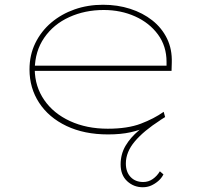

<svg xmlns="http://www.w3.org/2000/svg" viewBox="-20 -555 861 807"><path d="M580 232Q542 232 514.5 206.5Q487 181 487 136Q487 93 507.5 58Q528 23 564.5 -7.5Q601 -38 649 -66L654 -50Q584 -5 546.5 39.5Q509 84 509 132Q509 168 529 189Q549 210 582 210Q604 210 622 197.5Q640 185 652 165L667 178Q659 194 645 206Q631 218 615 225Q599 232 580 232ZM434 10Q334 10 259.5 -25.5Q185 -61 144.5 -123Q104 -185 104 -263Q104 -324 128.5 -374Q153 -424 195.5 -460Q238 -496 293.5 -515.5Q349 -535 413 -535Q474 -535 527 -518Q580 -501 620 -469.5Q660 -438 682 -393Q704 -348 702 -291L701 -257H116V-279H690L680 -270V-295Q680 -361 644 -410Q608 -459 548 -486Q488 -513 416 -513Q337 -513 271 -483Q205 -453 166 -396.5Q127 -340 126 -263Q127 -191 166 -134.5Q205 -78 274.5 -46Q344 -14 433 -14Q516 -14 571.5 -35Q627 -56 668 -85L674 -63Q639 -40 604 -24Q569 -8 528.5 1Q488 10 434 10Z"/></svg>

Font: Lexend Tera Thin
Style: Regular
Weight: 250
Version: Version 1.007